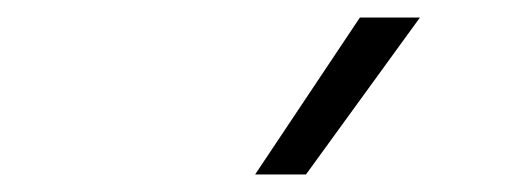

<svg xmlns="http://www.w3.org/2000/svg" viewBox="-20 -828 597 219"><path d="M271 -629 390.5 -808H459L329 -629Z"/></svg>

Font: Encode Sans SemiExpanded Light
Style: Regular
Weight: 300
Width: 6
Designer: Multiple Designers
Foundry: Impallari Type
Version: Version 3.002